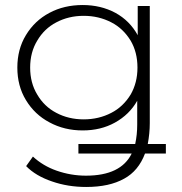

<svg xmlns="http://www.w3.org/2000/svg" viewBox="-20 -546 726 764"><path d="M640 27V65H557Q531 134 474 165Q415 198 323 198Q250 198 187 176Q122 154 84 115L111 77Q151 114 205 133Q262 153 322 153Q461 153 504 65H292V27H518Q526 -10 526 -50V-145Q495 -90 437 -58Q381 -27 309 -27Q236 -27 177 -59Q118 -90 83 -148Q49 -204 49 -277Q49 -350 83 -406Q118 -464 177 -495Q235 -526 309 -526Q381 -526 439 -495Q496 -464 528 -406V-522H576V-56Q576 -16 568 27ZM423 -97Q470 -121 500 -170Q527 -217 527 -277Q527 -338 500 -384Q470 -433 423 -457Q373 -483 313 -483Q253 -483 204 -457Q156 -432 128 -384Q100 -338 100 -277Q100 -216 128 -170Q156 -122 204 -97Q253 -71 313 -71Q373 -71 423 -97Z"/></svg>

Font: Montserrat Light Alt1
Style: Light
Weight: 500
Designer: Differentunic
Foundry: Julieta Ulanovsky
Version: 0.1